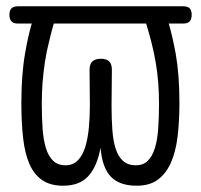

<svg xmlns="http://www.w3.org/2000/svg" viewBox="-20 -581 640 611"><path d="M37 -506Q23 -506 16.5 -513Q10 -520 10 -534Q10 -548 16.5 -554.5Q23 -561 37 -561H563Q577 -561 583.5 -554.5Q590 -548 590 -534Q590 -520 583.5 -513Q577 -506 563 -506H517Q529 -465 539 -411Q551 -344 551 -254Q551 -194 545 -145.5Q539 -97 523.5 -62.5Q508 -28 482 -9Q456 10 415 10Q360 10 332.5 -19Q305 -48 300 -111Q289 -51 261 -20.5Q233 10 181 10Q140 10 114 -8Q88 -26 73.5 -59.5Q59 -93 53.5 -142Q48 -191 48 -254Q48 -345 60 -412Q69 -465 81 -506ZM151 -506Q143 -478 137 -452Q128 -417 123 -384Q118 -351 115.5 -318.5Q113 -286 113 -251Q113 -208 115.5 -172Q118 -136 126 -110Q134 -84 149 -69.5Q164 -55 188 -55Q213 -55 228.5 -71.5Q244 -88 252 -115.5Q260 -143 263 -177Q266 -211 266 -246L265 -359Q265 -377 274 -385.5Q283 -394 301 -394Q319 -394 327.5 -385.5Q336 -377 336 -359L335 -243Q335 -203 337.5 -168Q340 -133 348 -108Q356 -83 371.5 -69Q387 -55 412 -55Q436 -55 450.5 -69.5Q465 -84 473 -110Q481 -136 483.5 -172Q486 -208 486 -251Q486 -286 483.5 -318Q481 -350 475.5 -382.5Q470 -415 461 -450Q454 -477 445 -506Z"/></svg>

Font: Maple Mono ExtraLight
Style: Regular
Weight: 275
Monospace: yes
Designer: subframe7536
Version: Version 7.000